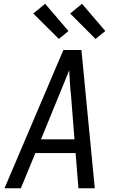

<svg xmlns="http://www.w3.org/2000/svg" viewBox="-20 -1001 640 1021"><path d="M4 0 317 -735H413L484 0H397L382 -187H168L91 0ZM198 -260H376L358 -490Q354 -524 352 -558Q350 -592 348 -627Q334 -592 320 -558Q306 -524 292 -490ZM488 -794 353 -929 416 -981 540 -836ZM293 -794 157 -929 220 -981 344 -836Z"/></svg>

Font: Iosevka Custom Oblique
Style: Regular
Weight: 400
Italic angle: -9°
Designer: Belleve Invis
Foundry: Belleve Invis
Version: Version 27.0.1